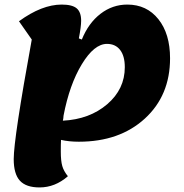

<svg xmlns="http://www.w3.org/2000/svg" viewBox="-20 -620 803 840"><path d="M153 200Q94 200 67 170.5Q40 141 40 76Q40 -14 119 -447L63 -527Q163 -600 250 -600Q296 -600 315.5 -583.5Q335 -567 335 -529Q335 -504 325 -452L338 -447Q367 -519 419.5 -559.5Q472 -600 537 -600Q622 -600 673 -536Q724 -472 724 -365Q724 -202 613.5 -101Q503 0 325 0Q282 0 247 -8Q246 9 246 43Q246 84 252.5 106.5Q259 129 277 151Q221 200 153 200ZM258 -114Q258 -110 257 -102.5Q256 -95 255 -92Q372 -98 449 -164Q526 -230 526 -326Q526 -375 505.5 -401.5Q485 -428 448 -428Q392 -428 338 -339Q284 -250 258 -114Z"/></svg>

Font: Lemonada
Style: Bold
Weight: 700
Designer: Mohamed Gaber (Arabic), Eduardo Tunni (Latin)
Foundry: Kief Type Foundry
Version: Version 4.004